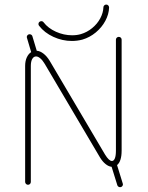

<svg xmlns="http://www.w3.org/2000/svg" viewBox="-20 -793 635 824"><path d="M489.7 -634.8Q495.1 -634.8 498.5 -631.3Q502 -627.9 502 -622.6V-147Q502 -100.6 482.4 -84.5L506.8 -5.4Q508.8 0.5 505.1 5.4Q501.5 10.3 495.1 10.3Q491.2 10.3 487.8 7.8Q484.4 5.4 483.4 1.5L459 -77.1Q445.8 -78.6 432.9 -89.1Q419.9 -99.6 409.2 -117.2L171.9 -519Q162.6 -534.7 152.8 -542.7Q143.1 -550.8 134.8 -550.8Q124.5 -550.8 118.4 -540Q112.3 -529.3 112.3 -509.8V-12.2Q112.3 -7.3 108.9 -3.7Q105.5 0 100.1 0Q95.2 0 91.6 -3.7Q87.9 -7.3 87.9 -12.2V-509.8Q87.9 -531.2 95 -546.6Q102.1 -562 113.8 -569.3L95.7 -630.4Q93.8 -636.2 97.4 -641.1Q101.1 -646 107.4 -646Q111.3 -646 114.7 -643.6Q118.2 -641.1 119.1 -637.2L137.7 -575.2Q151.9 -574.2 166.5 -563Q181.2 -551.8 193.4 -531.7L430.7 -129.9Q447.8 -102.1 460.4 -102.1Q468.3 -102.1 472.9 -113.3Q477.5 -124.5 477.5 -147V-622.6Q477.5 -627.9 481.2 -631.3Q484.9 -634.8 489.7 -634.8ZM436 -773.4Q441.4 -773.4 444.8 -769.5Q448.2 -765.6 448.2 -760.7Q447.3 -731.9 432.1 -703.6Q417 -675.3 391.1 -653.8Q365.2 -632.3 333.5 -623Q311.5 -617.2 288.6 -617.2Q247.6 -617.2 209.2 -634.8Q170.9 -652.3 147.5 -682.6Q145 -686 145 -689.9Q145 -695.3 148.7 -698.7Q152.3 -702.1 157.2 -702.1Q163.6 -702.1 167 -697.3Q186.5 -671.9 220.2 -656.7Q253.9 -641.6 289.6 -641.6Q310.1 -641.6 326.7 -646.5Q353.5 -654.3 375.5 -672.4Q397.5 -690.4 410.2 -714.1Q422.9 -737.8 423.8 -761.7Q423.8 -766.6 427.5 -770Q431.2 -773.4 436 -773.4Z"/></svg>

Font: Velvelyne Light
Style: Regular
Weight: 200
Designer: Manon Van der Borght et Mariel Nils
Foundry: Velvetyne
Version: Version 1.070